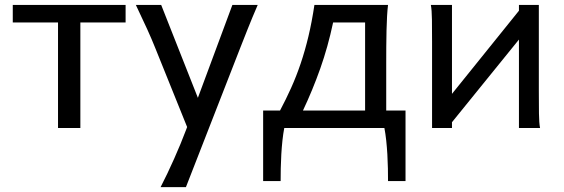

<svg xmlns="http://www.w3.org/2000/svg" viewBox="-20 -518 2284 777"><path d="M488.3 -427.2H305.2V0H214.8V-427.2H31.7V-498H488.3Z M732.4 239.3H629.9Q643.6 212.9 657.5 183.6Q671.4 154.3 684.8 124.3Q698.2 94.2 710.4 64.7Q722.7 35.2 732.9 7.8L737.3 -3.9L607.9 -324.7Q594.7 -357.9 575.9 -399.4Q557.1 -440.9 529.8 -498H632.3L780.8 -122.1L920.4 -498H1022.9Q998.5 -441.4 982.2 -400.1Q965.8 -358.9 952.6 -325.2Z M1457.5 -70.8V-427.2H1328.1Q1307.1 -328.1 1276.1 -240.7Q1245.1 -153.3 1206.1 -70.8ZM1113.3 -70.8Q1137.2 -115.7 1158.2 -162.4Q1179.2 -209 1196.8 -261Q1214.4 -313 1228.3 -371.3Q1242.2 -429.7 1252.4 -498H1550.3Q1547.9 -479 1546.4 -452.4Q1544.9 -425.8 1544.2 -394.8Q1543.5 -363.8 1543.2 -329.1Q1543 -294.4 1543 -258.8V-70.8H1621.1V214.8H1550.3Q1550.3 191.4 1549.8 163.6Q1549.3 135.7 1547.6 106.9Q1545.9 78.1 1543 50.5Q1540 22.9 1535.6 0H1130.4Q1126 22.9 1123 50.5Q1120.1 78.1 1118.4 106.9Q1116.7 135.7 1116.2 163.6Q1115.7 191.4 1115.7 214.8H1044.9V-70.8Z M1809.1 -498V-138.2L2080.1 -474.6V-498H2160.6V-148.9Q2160.6 -98.1 2161.1 -59.3Q2161.6 -20.5 2165.5 0H2080.1V-357.9L1809.1 -23.4V0H1728.5V-349.1Q1728.5 -399.9 1728 -438.7Q1727.5 -477.5 1723.6 -498Z"/></svg>

Font: Andika FrenchTight
Style: Regular
Weight: 400
Designer: Victor Gaultney, Annie Olsen, Julie Remington, Don Collingsworth, Eric Hays, Becca Hirsbrunner
Foundry: SIL International
Version: Version 5.000 ; Dig1 Dig4Opn Dig7 LnSpcTght